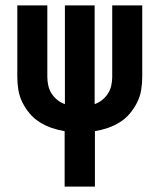

<svg xmlns="http://www.w3.org/2000/svg" viewBox="-20 -690 590 710"><path d="M219 0V-205Q194 -209 171 -217Q148 -225 127 -238Q106 -251 90 -270Q74 -289 63 -311Q52 -333 48 -357Q44 -381 44 -406V-670H155V-406Q155 -390 158.5 -374Q162 -358 170.5 -344.5Q179 -331 192 -320.5Q205 -310 220 -305V-670H330V-305Q345 -310 358 -320.5Q371 -331 379.5 -344.5Q388 -358 391.5 -374Q395 -390 395 -406V-670H506V-406Q506 -381 502 -357Q498 -333 487 -311Q476 -289 460 -270Q444 -251 423 -238Q402 -225 379 -217Q356 -209 331 -205V0Z"/></svg>

Font: Lode Term
Style: Bold
Weight: 700
Monospace: yes
Designer: Belleve Invis
Foundry: Belleve Invis
Version: Version 29.2.0